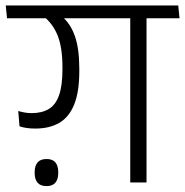

<svg xmlns="http://www.w3.org/2000/svg" viewBox="-38 -650 659 684"><path d="M564.5 -585 560 -630.5H-17.5L-13 -585ZM116.5 -592.5Q151 -565 167.8 -522.2Q184.5 -479.5 184.5 -410V-403Q184.5 -344.5 172.2 -310.2Q160 -276 135.5 -261.5Q111 -247 75 -247Q62.5 -247 50.8 -249Q39 -251 27 -254.5L31.5 -200Q43 -196 57.5 -194Q72 -192 87.5 -192Q138 -192 173 -212.2Q208 -232.5 226.2 -277.5Q244.5 -322.5 244.5 -396.5V-405Q244.5 -477.5 228.5 -522.2Q212.5 -567 181.5 -592.5ZM484 -600.5H426V0H484ZM369 -585H601.5L597 -630.5H364ZM128 13Q149 13 159.2 0.8Q169.5 -11.5 169.5 -33Q169.5 -33.5 169.5 -35Q169.5 -36.5 169.5 -37Q169.5 -59 159.5 -71.2Q149.5 -83.5 128 -83.5Q106 -83.5 95.8 -71.2Q85.5 -59 85.5 -37Q85.5 -36.5 85.5 -35Q85.5 -33.5 85.5 -33Q85.5 -11.5 95.8 0.8Q106 13 128 13Z"/></svg>

Font: Anek Devanagari Medium Light
Style: Regular
Weight: 300
Version: Version 1.003